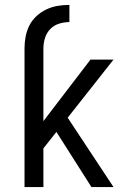

<svg xmlns="http://www.w3.org/2000/svg" viewBox="-20 -763 540 783"><path d="M80 -566Q80 -590 84.5 -614Q89 -638 100 -659.5Q111 -681 129 -697.5Q147 -714 169 -724.5Q191 -735 215 -739Q239 -743 263 -743V-673Q242 -673 221 -666.5Q200 -660 185 -644.5Q170 -629 163.5 -608Q157 -587 157 -566ZM80 0V-566H157V-269L349 -520H443L256 -283L443 0H353L210 -225L157 -158V0Z"/></svg>

Font: Iosevka
Style: Regular
Weight: 400
Monospace: yes
Designer: Belleve Invis
Foundry: Belleve Invis
Version: Version 33.2.3; ttfautohint (v1.8.4)